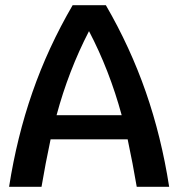

<svg xmlns="http://www.w3.org/2000/svg" viewBox="-20 -720 687 740"><path d="M472 -183H175Q155 -89 140 0H15Q45 -192 105 -364.5Q165 -537 260 -700H388Q482 -538 542 -365.5Q602 -193 632 0H507Q492 -89 472 -183ZM449 -276Q402 -449 323 -600Q244 -447 198 -276Z"/></svg>

Font: Krub SemiBold
Style: Regular
Weight: 600
Version: Version 1.000; ttfautohint (v1.6)